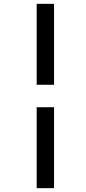

<svg xmlns="http://www.w3.org/2000/svg" viewBox="-20 -889 450 1000"><path d="M171 -869H261.5V-447.5H171ZM171 -330.5H261.5V91H171Z"/></svg>

Font: Merriweather 36pt ExtraBold
Style: Italic
Weight: 800
Italic angle: -7.8°
Version: Version 2.101